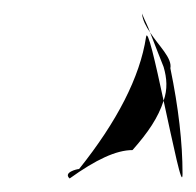

<svg xmlns="http://www.w3.org/2000/svg" viewBox="-20 -536 290 284"><path d="M83 -272C122 -300 152 -314 176 -314C199 -340 214 -362 222 -387C210 -443 198 -496 196 -481C187 -422 153 -356 97 -286C94 -286 73 -281 83 -272ZM202 -488C210 -467 217 -450 222 -437C227 -420 228 -404 222 -387C236 -323 250 -254 250 -279C250 -325 244 -377 232 -435C235 -450 215 -468 202 -488ZM190 -516C191 -506 196 -497 202 -488C199 -497 194 -506 190 -516Z"/></svg>

Font: Arrow
Style: Ita
Weight: 400
Version: Version 0.23